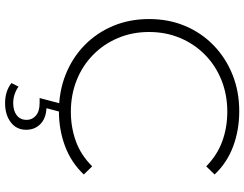

<svg xmlns="http://www.w3.org/2000/svg" viewBox="-123 -622 962 756"><g transform="rotate(90 358.0 -244.0)"><path d="M418 5Q340 5 273.5 -21.5Q207 -48 158 -96Q109 -144 82 -208.5Q55 -273 55 -350Q55 -427 82 -491.5Q109 -556 158.5 -604Q208 -652 274 -678.5Q340 -705 418 -705Q492 -705 556.5 -681Q621 -657 667 -608L635 -575Q590 -619 535.5 -638.5Q481 -658 420 -658Q353 -658 295.5 -635Q238 -612 195.5 -570Q153 -528 129.5 -472Q106 -416 106 -350Q106 -284 129.5 -228Q153 -172 195.5 -130Q238 -88 295.5 -65Q353 -42 420 -42Q481 -42 535.5 -61.5Q590 -81 635 -126L667 -93Q621 -44 556.5 -19.5Q492 5 418 5ZM386 217Q363 217 343.5 211Q324 205 307 192L321 164Q335 174 351.5 179.5Q368 185 386 185Q416 185 434 171Q452 157 452 132Q452 110 435 95.5Q418 81 386 81H366L389 -6H422L406 54Q446 56 468.5 78Q491 100 491 134Q491 172 461.5 194.5Q432 217 386 217Z"/></g></svg>

Font: Modern
Style: Regular
Weight: 300
Designer: Julieta Ulanovsky
Foundry: Julieta Ulanovsky
Version: Version 8.000